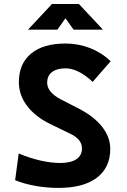

<svg xmlns="http://www.w3.org/2000/svg" viewBox="-20 -918 626 948"><path d="M269 9.8Q210 9.8 154.3 -0.2Q98.6 -10.3 54.7 -28.3L72.3 -160.2Q126 -137.7 179 -125.5Q231.9 -113.3 276.9 -113.3Q329.1 -113.3 356.9 -131.8Q384.8 -150.4 384.8 -185.1Q384.8 -230.5 327.6 -257.3L228 -305.7Q154.3 -341.8 113.8 -395Q73.2 -448.2 73.2 -512.7Q73.2 -603.5 133.3 -653.3Q193.4 -703.1 303.2 -703.1Q367.2 -703.1 424.6 -680.7Q481.9 -658.2 526.4 -615.7L437.5 -513.7Q403.8 -545.9 369.6 -563.2Q335.4 -580.6 303.7 -580.6Q260.7 -580.6 236.8 -562.3Q212.9 -543.9 212.9 -509.3Q212.9 -486.3 229.7 -465.8Q246.6 -445.3 277.8 -428.7L371.6 -380.4Q444.8 -342.3 484.6 -291.5Q524.4 -240.7 524.4 -182.6Q524.4 -90.3 458 -40.3Q391.6 9.8 269 9.8ZM118.2 -771.5 236.8 -898.4H369.6L488.3 -771.5H343.3L294.9 -839.4H311.5L263.2 -771.5Z"/></svg>

Font: Cascadia Mono PL
Style: Regular
Weight: 400
Monospace: yes
Designer: Aaron Bell
Foundry: Saja Typeworks
Version: Version 2102.003